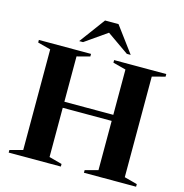

<svg xmlns="http://www.w3.org/2000/svg" viewBox="-131 -1056 1129 1177"><g transform="rotate(15 434.0 -467.5)"><path d="M278.5 -38.5 360.5 -16.5V0H29.5V-16.5L111.5 -38.5V-677L29.5 -698.5V-715H360.5V-698.5L278.5 -677V-389.5H589V-677L507 -698.5V-715H838V-698.5L756 -677V-38.5L838 -16.5V0H507V-16.5L589 -38.5V-351H278.5ZM572.5 -772 433.5 -869 294.5 -772H270L390.5 -935H476L597 -772Z"/></g></svg>

Font: Newsreader Display SemiBold
Style: Regular
Weight: 600
Designer: Hugues Gentile
Foundry: Production Type
Version: Version 1.001